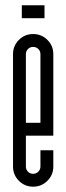

<svg xmlns="http://www.w3.org/2000/svg" viewBox="-20 -703 251 726"><path d="M62.5 -683H148.3V-634.3H62.5ZM132.9 -498.1Q132.9 -509.8 124.9 -517.7Q117 -525.6 105.4 -525.6Q93.7 -525.6 85.8 -517.7Q77.9 -509.8 77.9 -498.1V-238.7H132.9ZM29.2 -73.3V-498.1Q29.2 -529.8 51.4 -552.1Q73.7 -574.3 105.4 -574.3Q137 -574.3 159.3 -552.1Q181.6 -529.8 181.6 -498.1V-189.9H77.9V-73.3Q77.9 -61.6 85.8 -53.7Q93.7 -45.8 105.4 -45.8Q116.6 -45.8 124.7 -53.7Q132.9 -61.6 132.9 -73.3V-134.9H181.6V-73.3Q181.6 -41.6 159.3 -19.4Q137 2.9 105.4 2.9Q73.7 2.9 51.4 -19.4Q29.2 -41.6 29.2 -73.3Z"/></svg>

Font: Marapfhont
Style: Book
Weight: 400
Version: Version 0.15